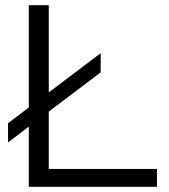

<svg xmlns="http://www.w3.org/2000/svg" viewBox="-20 -720 653 740"><path d="M91 0V-232L11 -171V-245L91 -306V-700H168V-364L368 -515V-441L168 -290V-69H585V0Z"/></svg>

Font: Red Hat Display Variable
Style: Regular
Weight: 400
Designer: Pentagram, MCKL
Foundry: Pentagram, MCKL
Version: Version 1.021